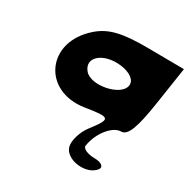

<svg xmlns="http://www.w3.org/2000/svg" viewBox="-173 -698 1079 1097"><g transform="rotate(30 366.5 -150.0)"><path d="M176 -462C-26 -287 92 -24 352 -65C510 -90 516 -83 430 29C398 71 379 134 387 171C404 246 547 266 598 200C615 178 591 158 545 158C499 158 462 141 465 121C478 33 545 -50 600 -50C643 -50 669 -115 696 -294L733 -538L500 -540C325 -542 244 -521 176 -462ZM509 -300C498 -225 317 -188 264 -250C206 -318 290 -390 409 -376C475 -368 515 -337 509 -300Z"/></g></svg>

Font: Hussar Skorodowane
Style: Ky
Weight: 700
Foundry: Cannot Into Space Fonts
Version: Version 0.892